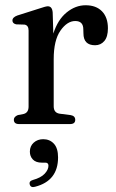

<svg xmlns="http://www.w3.org/2000/svg" viewBox="-20 -484 452 749"><path d="M185.5 -435.5 188 -353Q205.5 -407.5 240 -435.5Q274.5 -463.5 314 -463.5Q355 -463.5 378 -439.8Q401 -416 401 -373.5Q401 -340.5 387 -324Q373 -307.5 351 -307.5Q305.5 -307.5 305.5 -354L305 -369.5Q305 -402 273.5 -402Q242 -402 215.8 -364.5Q189.5 -327 189.5 -253V-69.5Q189.5 -44 212.5 -40.5L255.5 -35Q273.5 -32 273.5 -16.5Q273.5 0 253 0H54.5Q34 0 34 -17Q34 -28.5 49.5 -35L72.5 -39.5Q91.5 -44.5 91.5 -68.5V-365Q91.5 -385 76 -388L43 -389Q28.5 -392.5 28.5 -404Q28.5 -416.5 47.5 -423.5L132.5 -450.5Q158.5 -459.5 166.5 -459.5Q183.5 -459.5 185.5 -435.5ZM143 150.5Q120 150.5 108.2 138.2Q96.5 126 96.5 107.5Q96.5 86 111.5 72.5Q126.5 59 148.5 59Q174 59 190.2 76.5Q206.5 94 206.5 130Q206.5 221.5 117 244.5Q100 249.5 96 235.5Q92.5 222.5 108.5 218Q139.5 209.5 154.2 193.8Q169 178 169 162.5Q169 150.5 157 150.5Z"/></svg>

Font: Fraunces 72pt S050
Style: Regular
Weight: 400
Version: Version 1.000; ttfautohint (v1.8.3)